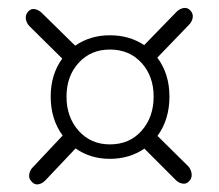

<svg xmlns="http://www.w3.org/2000/svg" viewBox="-20 -611 568 498"><path d="M65 -177 142.5 -259.5Q111.5 -301.5 111.5 -360.5Q111.5 -418 141.5 -459L57 -542.5Q48.5 -551 47 -562Q45.5 -573 53.5 -581.5Q61 -589.5 71 -587.2Q81 -585 89 -577L175 -492.5Q214 -519.5 265 -519.5Q315.5 -519.5 354 -494L437.5 -580Q446 -588.5 456.2 -590.2Q466.5 -592 474 -583.5Q481.5 -575.5 479.8 -565Q478 -554.5 470 -546.5L388 -461.5Q419.5 -419.5 419.5 -360.5Q419.5 -301 388.5 -258.5L468 -180Q475.5 -172 477 -160.5Q478.5 -149 470.5 -141Q463.5 -133 453.2 -134.8Q443 -136.5 435 -145L354.5 -225.5Q315.5 -199 265 -199Q214.5 -199 176 -226L98 -143.5Q90 -135 79.8 -133Q69.5 -131 62 -140Q54 -148 55.8 -158.8Q57.5 -169.5 65 -177ZM265 -236.5Q316 -236.5 347.2 -271.8Q378.5 -307 378.5 -360.5Q378.5 -413.5 347 -448Q315.5 -482.5 265 -482.5Q215.5 -482.5 184 -448Q152.5 -413.5 152.5 -360.5Q152.5 -307 184 -271.8Q215.5 -236.5 265 -236.5Z"/></svg>

Font: Fraunces 144pt S100 Light
Style: Regular
Weight: 300
Version: Version 1.000; ttfautohint (v1.8.3)